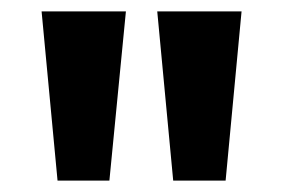

<svg xmlns="http://www.w3.org/2000/svg" viewBox="-20 -746 496 337"><path d="M284 -429 256 -726H404L376 -429ZM81 -429 53 -726H201L172 -429Z"/></svg>

Font: Outfit Thin
Style: Bold
Weight: 700
Version: Version 1.100;gftools[0.9.27]